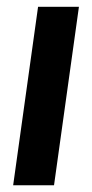

<svg xmlns="http://www.w3.org/2000/svg" viewBox="-20 -549 273 569"><path d="M213.9 -528.8 140.1 0H19L92.8 -528.8Z"/></svg>

Font: Fira Sans Compressed Medium
Style: Italic
Weight: 500
Width: 3
Italic angle: -8°
Designer: Carrois Corporate & Edenspiekermann AG
Foundry: Carrois Corporate GbR & Edenspiekermann AG
Version: Version 4.203;PS 004.203;hotconv 1.0.88;makeotf.lib2.5.64775